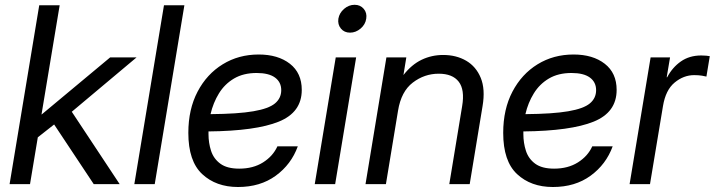

<svg xmlns="http://www.w3.org/2000/svg" viewBox="-20 -749 2907 781"><path d="M19 0 139.6 -727.5H222.7L148.9 -283.7H149.9L428.2 -515.6H535.6L272 -294.4L466.8 0H361.3L200.2 -242.7L133.8 -190.4L102.1 0Z M730 -727.5 609.4 0H526.4L647 -727.5Z M948.2 11.7Q858.9 11.7 802.5 -40.8Q746.1 -93.3 746.1 -208.5Q746.1 -304.7 783.7 -376.2Q821.3 -447.8 886 -487.5Q950.7 -527.3 1032.2 -527.3Q1110.8 -527.3 1159.2 -489.7Q1207.5 -452.1 1207.5 -383.3Q1207.5 -292 1114 -254.2Q1020.5 -216.3 828.1 -214.4Q828.1 -209 828.1 -203.6Q828.1 -167.5 838.6 -135.3Q849.1 -103 876.5 -83Q903.8 -63 953.1 -63Q1009.8 -63 1050 -88.4Q1090.3 -113.8 1108.4 -153.8H1191.4Q1164.6 -80.1 1101.6 -34.2Q1038.6 11.7 948.2 11.7ZM836.4 -284.7Q948.2 -285.6 1010.7 -296.4Q1073.2 -307.1 1098.6 -328.4Q1124 -349.6 1124 -382.3Q1124 -415 1098.6 -433.6Q1073.2 -452.1 1023.9 -452.1Q970.2 -452.1 932.1 -429.7Q894 -407.2 870.6 -369.1Q847.2 -331.1 836.4 -284.7Z M1260.3 0 1345.7 -515.6H1428.7L1343.3 0ZM1403.8 -616.2Q1380.4 -616.2 1366.7 -632.8Q1353 -649.4 1356.4 -672.9Q1360.4 -696.3 1379.6 -712.9Q1398.9 -729.5 1422.4 -729.5Q1445.8 -729.5 1459.7 -712.9Q1473.6 -696.3 1469.7 -672.9Q1466.3 -649.4 1446.8 -632.8Q1427.2 -616.2 1403.8 -616.2Z M1599.1 -298.8 1549.8 0H1466.8L1551.8 -515.6H1632.8L1621.1 -443.8Q1654.3 -486.3 1695.1 -505.9Q1735.8 -525.4 1782.7 -525.4Q1835.9 -525.4 1876.2 -502Q1916.5 -478.5 1935.5 -432.4Q1954.6 -386.2 1942.9 -317.4L1890.6 0H1807.6L1859.9 -317.4Q1871.1 -384.3 1845.9 -416.7Q1820.8 -449.2 1764.6 -449.2Q1706.5 -449.2 1659.2 -413.1Q1611.8 -377 1599.1 -298.8Z M2229 11.7Q2139.6 11.7 2083.3 -40.8Q2026.9 -93.3 2026.9 -208.5Q2026.9 -304.7 2064.5 -376.2Q2102.1 -447.8 2166.7 -487.5Q2231.4 -527.3 2313 -527.3Q2391.6 -527.3 2439.9 -489.7Q2488.3 -452.1 2488.3 -383.3Q2488.3 -292 2394.8 -254.2Q2301.3 -216.3 2108.9 -214.4Q2108.9 -209 2108.9 -203.6Q2108.9 -167.5 2119.4 -135.3Q2129.9 -103 2157.2 -83Q2184.6 -63 2233.9 -63Q2290.5 -63 2330.8 -88.4Q2371.1 -113.8 2389.2 -153.8H2472.2Q2445.3 -80.1 2382.3 -34.2Q2319.3 11.7 2229 11.7ZM2117.2 -284.7Q2229 -285.6 2291.5 -296.4Q2354 -307.1 2379.4 -328.4Q2404.8 -349.6 2404.8 -382.3Q2404.8 -415 2379.4 -433.6Q2354 -452.1 2304.7 -452.1Q2251 -452.1 2212.9 -429.7Q2174.8 -407.2 2151.4 -369.1Q2127.9 -331.1 2117.2 -284.7Z M2541 0 2626.5 -515.6H2705.6L2691.9 -434.6H2693.8Q2714.8 -474.6 2749.5 -499Q2784.2 -523.4 2832.5 -523.4Q2843.8 -523.4 2853 -522.5Q2862.3 -521.5 2867.2 -520.5L2853.5 -437.5Q2848.6 -439 2835.2 -441.2Q2821.8 -443.4 2803.7 -443.4Q2760.7 -443.4 2724.1 -413.1Q2687.5 -382.8 2676.8 -317.4L2624 0Z"/></svg>

Font: Inter Display
Style: Italic
Weight: 400
Italic angle: -9.39999°
Designer: Rasmus Andersson
Foundry: rsms
Version: Version 4.000;git-a52131595